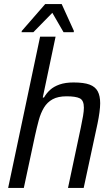

<svg xmlns="http://www.w3.org/2000/svg" viewBox="-20 -923 552 943"><path d="M20 0 177 -743H253L190 -444H196Q208 -465 226 -481.5Q244 -498 272.5 -508Q301 -518 341 -518Q392 -518 420 -507.5Q448 -497 460 -474.5Q472 -452 472 -416Q472 -397 468.5 -371Q465 -345 459 -316L391 0H314L377 -297Q384 -330 388 -354Q392 -378 392 -394Q392 -430 372 -440Q352 -450 307 -450Q265 -450 238.5 -435.5Q212 -421 196 -394.5Q180 -368 170.5 -333Q161 -298 152 -257L97 0ZM86 -765 87 -771 202 -903H283L343 -771L342 -765H292L237 -860L144 -765Z"/></svg>

Font: Saira SemiCondensed
Style: Italic
Weight: 400
Width: 4
Italic angle: -12°
Designer: Hector Gatti with collaboration of the Omnibus-Type team
Foundry: Omnibus-Type
Version: Version 1.101